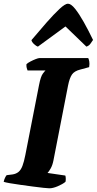

<svg xmlns="http://www.w3.org/2000/svg" viewBox="-31 -1018 523 1038"><path d="M236 0Q229 0 204.5 -2.5Q180 -5 147 -9.5Q114 -14 81 -18.5Q48 -23 22.5 -27.5Q-3 -32 -11 -35Q-9 -46 -4 -56.5Q1 -67 5 -71L37 -75Q56 -78 69 -88.5Q82 -99 90.5 -121.5Q99 -144 106 -180L180 -558Q189 -605 201 -620.5Q213 -636 215 -637H118Q116 -641 113.5 -650.5Q111 -660 112 -671Q119 -678 133.5 -685.5Q148 -693 162 -698.5Q176 -704 182 -704H446Q449 -699 451.5 -686.5Q454 -674 451 -655L403 -642Q371 -634 358 -615Q345 -596 337 -556L258 -151Q253 -125 243 -107.5Q233 -90 226 -83L322 -69Q324 -65 324.5 -54Q325 -43 323 -35Q307 -22 281 -11Q255 0 236 0ZM174 -766Q164 -769 152.5 -780Q141 -791 139 -801Q181 -851 220.5 -896Q260 -941 290.5 -969.5Q321 -998 336 -998Q353 -998 375 -970.5Q397 -943 422 -898.5Q447 -854 472 -802Q465 -791 457 -780.5Q449 -770 436 -766L323 -875Z"/></svg>

Font: Texturina 12pt Black
Style: Italic
Weight: 900
Italic angle: -11°
Designer: Guillermo Torres Carreño
Foundry: Omnibus-Type
Version: Version 1.002